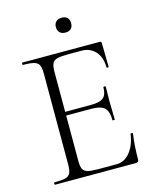

<svg xmlns="http://www.w3.org/2000/svg" viewBox="-118 -869 768 949"><g transform="rotate(-15 266.5 -394.5)"><path d="M44 -12Q83 -12 101.5 -17Q120 -22 126.5 -36.5Q133 -51 133 -81V-544Q133 -574 126.5 -588Q120 -602 101.5 -607.5Q83 -613 44 -613Q42 -613 42 -619Q42 -625 44 -625H440Q449 -625 449 -616L451 -495Q451 -492 445.5 -492Q440 -492 440 -495Q440 -546 413 -576Q386 -606 342 -606H273Q235 -606 217 -601Q199 -596 192.5 -582Q186 -568 186 -538V-85Q186 -56 192.5 -42.5Q199 -29 216.5 -24Q234 -19 273 -19H365Q405 -19 433.5 -54Q462 -89 470 -146Q470 -149 476 -148.5Q482 -148 482 -145Q473 -82 473 -15Q473 -7 469.5 -3.5Q466 0 457 0H44Q42 0 42 -6Q42 -12 44 -12ZM315 -316H161V-335H318Q364 -335 382 -350.5Q400 -366 400 -404Q400 -406 406 -406Q412 -406 412 -404L411 -325Q411 -296 412 -282L413 -235Q413 -233 407 -233Q401 -233 401 -235Q401 -280 382 -298Q363 -316 315 -316ZM250 -752Q250 -769 260.5 -779Q271 -789 290 -789Q308 -789 318 -779Q328 -769 328 -752Q328 -733 318 -723Q308 -713 290 -713Q271 -713 260.5 -723Q250 -733 250 -752Z"/></g></svg>

Font: Cormorant SC Light
Style: Regular
Weight: 300
Designer: Christian Thalmann (Catharsis Fonts)
Foundry: Catharsis Fonts
Version: Version 4.000